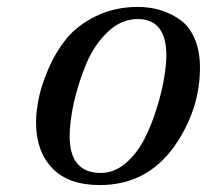

<svg xmlns="http://www.w3.org/2000/svg" viewBox="-20 -522 597 554"><path d="M84 -169Q84 -199 91.5 -237Q99 -275 119.5 -323Q140 -371 171.5 -410Q203 -449 257 -475.5Q311 -502 378 -502Q411 -502 440.5 -493.5Q470 -485 497.5 -466.5Q525 -448 541 -412Q557 -376 557 -327Q557 -215 494 -116Q413 12 268 12Q177 12 130.5 -37Q84 -86 84 -169ZM181 -129Q181 -23 271 -23Q310 -23 343 -51.5Q376 -80 397 -121.5Q418 -163 433 -212Q448 -261 454 -299.5Q460 -338 460 -362Q460 -467 377 -467Q330 -467 291 -430Q252 -393 229 -338Q206 -283 193.5 -227.5Q181 -172 181 -129Z"/></svg>

Font: Lingua Franca
Style: Italic
Weight: 400
Italic angle: -13°
Version: Version 1.19